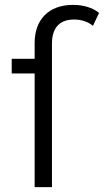

<svg xmlns="http://www.w3.org/2000/svg" viewBox="-20 -767 426 787"><path d="M280 -747C178 -747 122 -685 122 -591V-526H28V-466H122V0H193V-588C193 -653 224 -687 284 -687C313 -687 341 -678 361 -661L386 -714C360 -736 320 -747 280 -747Z"/></svg>

Font: Talent
Style: Regular
Weight: 400
Designer: Mike Powis
Version: Version 1.001;hotconv 1.0.109;makeotfexe 2.5.65596